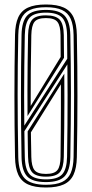

<svg xmlns="http://www.w3.org/2000/svg" viewBox="-20 -827 409 854"><path d="M184.5 7Q134.4 7 104.6 -6.7Q74.8 -20.4 61.2 -50.1Q47.7 -79.7 46.8 -127.8Q45.4 -200.7 44.8 -267.8Q44.2 -334.8 44.2 -399.9Q44.2 -465 44.8 -532Q45.4 -599.1 46.8 -672Q47.7 -720.3 61.2 -749.9Q74.8 -779.6 104.6 -793.3Q134.4 -807 184.5 -807Q234.3 -807 264 -793.2Q293.7 -779.4 307.3 -749.7Q320.8 -720 321.8 -672.1Q323.3 -597.2 323.9 -530.1Q324.5 -462.9 324.5 -398.4Q324.5 -333.9 323.8 -267.4Q323.2 -201 321.8 -127.6Q320.8 -79.6 307.1 -50Q293.5 -20.4 263.7 -6.7Q234 7 184.5 7ZM184.5 -53.4Q221.8 -53.4 235.3 -70.3Q248.9 -87.2 249.3 -130.2Q250 -188.8 250.4 -241.7Q250.8 -294.5 250.9 -346.1Q251.1 -397.7 250.9 -452L117.5 -238.4Q117.7 -221.9 117.9 -207.7Q118.2 -193.5 118.4 -180.6Q118.7 -167.8 118.9 -155.1Q119.1 -142.5 119.3 -129.2Q120.2 -87.2 133.4 -70.3Q146.6 -53.4 184.5 -53.4ZM184.5 -41.3Q139.6 -41.3 122.8 -60.9Q106 -80.5 104.8 -128.8Q104.4 -148.7 104 -167.4Q103.7 -186.1 103.5 -204.7Q103.3 -223.2 103 -242.6L266 -499.6Q266.5 -436.1 266.4 -377Q266.4 -318 265.7 -257.6Q265 -197.1 263.8 -129.3Q262.9 -81.2 246.2 -61.2Q229.5 -41.3 184.5 -41.3ZM184.5 -29.2Q236.7 -29.2 256.9 -51.9Q277.1 -74.7 278.3 -129Q279.5 -203.9 280.1 -271.5Q280.7 -339.1 280.6 -405Q280.6 -471 279.7 -540.6L88.4 -243.3Q88.7 -229 88.8 -216.9Q88.9 -204.7 89.2 -192.3Q89.4 -179.9 89.6 -164.6Q89.9 -149.4 90.3 -128.8Q91.5 -74.3 111.7 -51.8Q131.9 -29.2 184.5 -29.2ZM184.5 -5.1Q229.3 -5.1 255.9 -17.5Q282.5 -30 294.5 -57.2Q306.4 -84.3 307.3 -128.2Q308.5 -202.2 309 -269.5Q309.6 -336.9 309.6 -401.8Q309.6 -466.7 309 -533.1Q308.4 -599.5 307.3 -671.6Q306.4 -715.9 294.5 -743Q282.5 -770.1 255.9 -782.5Q229.3 -794.9 184.5 -794.9Q139.3 -794.9 112.6 -782.5Q86 -770.1 74.1 -742.9Q62.3 -715.7 61.3 -671.6Q59.8 -602.2 59.1 -537.2Q58.4 -472.2 58.4 -407.3Q58.4 -342.4 59.1 -273.6Q59.9 -204.9 61.3 -128.2Q62.7 -61.4 90.3 -33.2Q117.9 -5.1 184.5 -5.1ZM184.5 -17.1Q124.3 -17.1 100.6 -42.6Q76.9 -68.1 75.8 -128.2Q74.4 -201 73.8 -267.8Q73.2 -334.7 73.2 -399.7Q73.2 -464.8 73.8 -531.8Q74.4 -598.8 75.8 -671.6Q76.9 -732.1 100.6 -757.5Q124.4 -782.9 184.5 -782.9Q242.9 -782.9 267.1 -757.5Q291.3 -732.2 292.8 -671.2Q294 -607.9 294.7 -544.4Q295.5 -480.9 295.5 -414.9Q295.5 -348.8 294.8 -277.9Q294.2 -206.9 292.8 -128.6Q291.3 -67.7 267.1 -42.4Q242.9 -17.1 184.5 -17.1ZM88.1 -268.2 279.2 -565.9Q279.2 -579.8 279 -598.3Q278.8 -616.7 278.6 -635.9Q278.5 -655.1 278.3 -670.8Q277.3 -726.5 256.3 -748.7Q235.2 -770.8 184.5 -770.8Q131.6 -770.8 111.5 -748.1Q91.5 -725.3 90.3 -671Q88.8 -599 88.1 -532.7Q87.3 -466.5 87.3 -401.6Q87.3 -336.8 88.1 -268.2ZM102.4 -310.8Q102 -369.9 102.1 -427.4Q102.2 -484.9 102.9 -544.9Q103.6 -604.9 104.9 -671Q106 -718.9 122.6 -738.8Q139.2 -758.7 184.5 -758.7Q227.8 -758.7 245.5 -739.5Q263.1 -720.2 263.8 -670.4Q264 -650.1 264.2 -621.9Q264.4 -593.7 264.7 -570.1ZM116.5 -355.7 249.9 -573.7Q249.7 -596.8 249.6 -621.4Q249.5 -646.1 249.3 -669.6Q248.9 -712.3 235.5 -729.4Q222.2 -746.6 184.5 -746.6Q146.7 -746.6 133.4 -729.8Q120.2 -712.9 119.3 -670.6Q117.7 -582.6 116.9 -509.4Q116.2 -436.2 116.5 -355.7Z"/></svg>

Font: Big Shoulders Inline Display SC Thin
Style: Regular
Weight: 100
Designer: Patric King
Foundry: XO Type Co
Version: Version 2.002